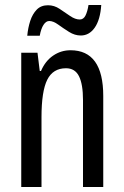

<svg xmlns="http://www.w3.org/2000/svg" viewBox="-20 -748 496 768"><path d="M262 -547Q393 -547 393 -364V0H312V-348Q312 -411 296 -443Q280 -475 244 -475Q192 -475 169 -429Q146 -383 146 -279V0H65V-537H130L139 -464H144Q161 -504 192.5 -525.5Q224 -547 262 -547ZM89 -605Q92 -637 101 -664.5Q110 -692 127 -709.5Q144 -727 172 -727Q197 -727 218.5 -712.5Q240 -698 260.5 -684Q281 -670 299 -670Q314 -670 322 -686Q330 -702 334 -728H385Q381 -669 359 -637.5Q337 -606 303 -606Q279 -606 256 -620.5Q233 -635 213 -649.5Q193 -664 177 -664Q164 -664 154 -648.5Q144 -633 139 -605Z"/></svg>

Font: Noto Sans Khmer ExtraCondensed
Style: Regular
Weight: 400
Width: 2
Designer: Danh Hong and the Monotype Design Team
Foundry: Monotype Imaging Inc.
Version: Version 2.004; ttfautohint (v1.8.4.7-5d5b)